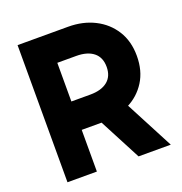

<svg xmlns="http://www.w3.org/2000/svg" viewBox="-124 -789 848 896"><g transform="rotate(-20 300.0 -340.5)"><path d="M60 0V-681H311Q384 -681 441.5 -652Q499 -623 532.5 -570Q566 -517 566 -444Q566 -370 532.5 -317Q499 -264 441.5 -235.5Q384 -207 311 -207H174V-348H300Q355 -348 385.5 -372.5Q416 -397 416 -444Q416 -491 385.5 -515.5Q355 -540 300 -540H173L206 -573V0ZM413 0 268 -277H428L573 0Z"/></g></svg>

Font: Gabarito
Style: Bold
Weight: 700
Designer: Leandro Assis / Alvaro Franca / Felipe Casaprima
Foundry: Naipe Foundry
Version: Version 1.000